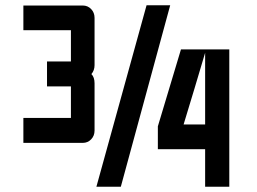

<svg xmlns="http://www.w3.org/2000/svg" viewBox="-20 -711 978 731"><path d="M581 -230 669 -523H853V0H761V-143H581ZM761 -237V-510Q742 -445 720.5 -374Q699 -303 679 -237ZM538 -691H628L440 0H347ZM69 -690H295Q314 -690 327 -676.5Q340 -663 340 -643V-463Q340 -443 328 -429Q340 -417 340 -394V-214Q340 -194 327 -180.5Q314 -167 295 -167H69V-262H250V-382H159V-477H250V-596H69Z"/></svg>

Font: Tschichold
Style: Bold
Weight: 700
Designer: Peter Wiegel
Foundry: Peter Wiegel
Version: Version 1.000; ttfautohint (v1.3)